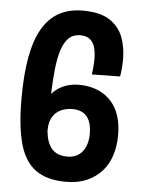

<svg xmlns="http://www.w3.org/2000/svg" viewBox="-52 -755 605 807"><g transform="rotate(5 250.5 -351.5)"><path d="M256 10Q175 10 127.5 -25Q80 -60 60 -133.5Q40 -207 40 -321Q40 -423 53.5 -497Q67 -571 95 -619Q123 -667 165.5 -690Q208 -713 265 -713Q337 -713 377 -687.5Q417 -662 434 -619.5Q451 -577 451 -524Q451 -506 449.5 -488Q448 -470 445 -451L326 -449Q328 -464 329.5 -481Q331 -498 331 -514Q331 -542 325 -563.5Q319 -585 304 -597Q289 -609 263 -609Q234 -609 215 -591Q196 -573 185 -538.5Q174 -504 169 -456Q164 -408 162 -347.5Q160 -287 160 -216Q160 -193 164.5 -171.5Q169 -150 179 -133Q189 -116 207 -106Q225 -96 253 -96Q274 -96 290 -103.5Q306 -111 317 -125Q328 -139 333.5 -158Q339 -177 339 -199Q339 -248 318.5 -272.5Q298 -297 258 -297Q231 -297 209 -287Q187 -277 174 -255.5Q161 -234 161 -201L122 -257Q129 -306 151 -338Q173 -370 205 -385.5Q237 -401 275 -401Q330 -401 371.5 -378.5Q413 -356 435.5 -312.5Q458 -269 458 -204Q458 -158 445.5 -119Q433 -80 407.5 -51.5Q382 -23 344.5 -6.5Q307 10 256 10Z"/></g></svg>

Font: Truculenta ExtraBold
Style: Regular
Weight: 800
Version: Version 1.002